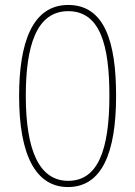

<svg xmlns="http://www.w3.org/2000/svg" viewBox="-20 -745 545 774"><path d="M448 -359C448 -573 403 -725 255 -725C109 -725 57 -570 57 -358C57 -120 124 9 254 9C389 9 448 -125 448 -359ZM84 -359C84 -558 126 -700 255 -700C385 -700 421 -560 421 -359C421 -139 374 -16 255 -16C139 -16 84 -137 84 -359Z"/></svg>

Font: Noto Sans Gujarati SemiCondensed Thin
Style: Regular
Weight: 100
Width: 4
Designer: Jelle Bosma - Monotype Design Team, Universal Thirst
Foundry: Monotype Imaging Inc.
Version: Version 2.106